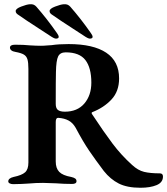

<svg xmlns="http://www.w3.org/2000/svg" viewBox="-20 -865 789 906"><path d="M470 -58Q430 -111 401 -153.5Q372 -196 337 -262Q323 -286 304 -296Q284 -307 255 -309H254Q243 -309 243 -289V-103Q243 -71 259.5 -54Q276 -37 316 -30Q329 -27 335 -22.5Q341 -18 341 -10Q341 3 320 3Q282 3 244 0Q200 -2 183 -2Q149 -2 116 1Q104 2 81.5 3Q59 4 42 4Q33 4 26 0.5Q19 -3 19 -9Q19 -24 44 -30Q83 -38 98.5 -52Q114 -66 114 -98V-540Q114 -570 109.5 -585Q105 -600 92.5 -607.5Q80 -615 53 -620Q40 -622 33.5 -627.5Q27 -633 27 -640Q27 -654 51 -654Q93 -654 120 -651Q152 -649 173 -649Q187 -649 202 -650.5Q217 -652 224 -652Q257 -657 304 -657Q420 -657 481 -616.5Q542 -576 542 -495Q542 -434 506 -395.5Q470 -357 416 -336Q412 -335 412.5 -331Q413 -327 416 -324Q470 -242 511 -187.5Q552 -133 603 -87Q631 -61 660 -54Q689 -47 734 -47Q749 -47 749 -32Q749 -4 719 8.5Q689 21 643 21Q580 21 540.5 1Q501 -19 470 -58ZM411 -475Q411 -545 383 -581.5Q355 -618 290 -618Q264 -618 254.5 -599Q245 -580 244 -525Q243 -494 243 -375Q243 -354 253.5 -346Q264 -338 286 -338Q345 -338 378 -376.5Q411 -415 411 -475ZM257 -691Q257 -698 248 -710Q202 -776 152 -833Q140 -847 121 -845Q106 -844 80 -834Q54 -824 54 -813Q54 -807 57.5 -802.5Q61 -798 71 -792Q99 -772 161 -732Q205 -704 224 -691Q240 -681 247 -683Q257 -684 257 -691ZM417 -691Q417 -698 408 -710Q362 -776 312 -833Q300 -847 281 -845Q266 -844 240 -834Q214 -824 214 -813Q214 -807 217.5 -802.5Q221 -798 231 -792Q259 -772 321 -732Q365 -704 384 -691Q400 -681 407 -683Q417 -684 417 -691Z"/></svg>

Font: EB Garamond SemiBold
Style: Regular
Weight: 600
Designer: Georg Duffner and Octavio Pardo
Foundry: Georg Duffner
Version: Version 1.000